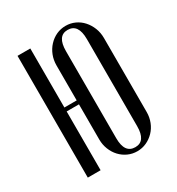

<svg xmlns="http://www.w3.org/2000/svg" viewBox="-130 -586 623 676"><g transform="rotate(-30 181.0 -247.5)"><path d="M235 -502Q255 -502 272.5 -494Q290 -486 303 -471.5Q316 -457 323.5 -438Q331 -419 331 -397V-96Q331 -75 323.5 -56Q316 -37 302.5 -23Q289 -9 271.5 -1Q254 7 234 7Q214 7 196.5 -1Q179 -9 166 -23Q153 -37 145.5 -56Q138 -75 138 -96V-239H88V0H36V-495H88V-255H138V-397Q138 -419 145.5 -438Q153 -457 166.5 -471.5Q180 -486 197.5 -494Q215 -502 235 -502ZM234 -486Q192 -486 192 -424V-70Q192 -9 235 -9Q277 -9 277 -70V-424Q277 -486 234 -486Z"/></g></svg>

Font: Moniqa Cond Heading
Style: Regular
Weight: 400
Width: 3
Designer: Rajesh Rajput
Foundry: Rajesh Rajput
Version: Version 1.000